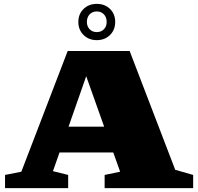

<svg xmlns="http://www.w3.org/2000/svg" viewBox="-20 -970 1020 990"><path d="M883.5 -94.5 976 -68V0H519.5V-68L599.5 -84.5L564 -184H287L253 -87.5L331.5 -68V0H6V-68L90 -84.5L329 -707H648.5ZM333.5 -317H517L424.5 -577ZM479 -950Q520.5 -950 547.2 -924Q574 -898 574 -856.5Q574 -816 547.2 -789.5Q520.5 -763 479 -763Q438 -763 411 -789.5Q384 -816 384 -856.5Q384 -898 411 -924Q438 -950 479 -950ZM479 -804.5Q501.5 -804.5 515.8 -819.2Q530 -834 530 -856.5Q530 -881 515.8 -896Q501.5 -911 479 -911Q456.5 -911 442.2 -896Q428 -881 428 -856.5Q428 -834 442.2 -819.2Q456.5 -804.5 479 -804.5Z"/></svg>

Font: Newsreader 6pt ExtraBold
Style: Regular
Weight: 800
Designer: Hugues Gentile
Foundry: Production Type
Version: Version 1.003; ttfautohint (v1.8.3)